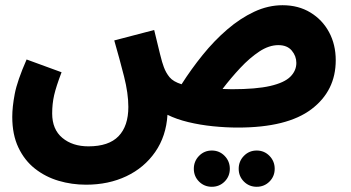

<svg xmlns="http://www.w3.org/2000/svg" viewBox="-20 -476 1345 736"><path d="M310 232Q255 232 204.5 217Q154 202 114 170.5Q74 139 50.5 89.5Q27 40 27 -28Q27 -66 36.5 -116Q46 -166 82 -248L216 -199Q195 -144 187.5 -111Q180 -78 180 -41Q180 20 219 52.5Q258 85 319 85Q397 85 434.5 46Q472 7 472 -66Q472 -118 455.5 -183Q439 -248 418 -321L571 -361Q585 -303 593.5 -268.5Q602 -234 608 -219Q616 -197 630 -180Q644 -163 676 -153Q713 -211 757 -265.5Q801 -320 851 -363Q901 -406 954.5 -431Q1008 -456 1063 -456Q1124 -456 1170 -428Q1216 -400 1241.5 -352.5Q1267 -305 1267 -245Q1267 -128 1174 -57.5Q1081 13 892 13Q846 13 796.5 8Q747 3 701.5 -8Q656 -19 622 -36Q617 46 575 106.5Q533 167 464.5 199.5Q396 232 310 232ZM1047 -303Q1011 -303 974 -278.5Q937 -254 901 -215.5Q865 -177 833 -135Q850 -134 869 -134Q962 -134 1016 -146.5Q1070 -159 1093 -182Q1116 -205 1116 -235Q1116 -261 1098.5 -282Q1081 -303 1047 -303ZM964 240Q935 240 915 220Q895 200 895 171Q895 142 915 121.5Q935 101 964 101Q993 101 1013 121.5Q1033 142 1033 171Q1033 200 1013 220Q993 240 964 240ZM792 240Q763 240 743 220Q723 200 723 171Q723 142 743 121.5Q763 101 792 101Q821 101 841 121.5Q861 142 861 171Q861 200 841 220Q821 240 792 240Z"/></svg>

Font: Noto Sans Arabic Cond ExtBd
Style: Regular
Weight: 800
Width: 3
Designer: Monotype Design Team, Nadine Chahine, Nizar Qandah and Khaled Hosny
Foundry: Monotype Imaging Inc.
Version: Version 2.012; ttfautohint (v1.8.4.7-5d5b)